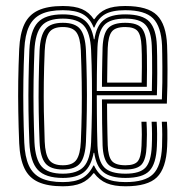

<svg xmlns="http://www.w3.org/2000/svg" viewBox="-20 -628 628 655"><path d="M194.5 7.5Q143 7.5 111 -6.9Q79 -21.2 63.5 -53.5Q48 -85.8 45.5 -138.8Q43.2 -195.8 42.4 -247.4Q41.5 -299 42.2 -351Q43 -403 45.5 -460.5Q48 -513.2 63.2 -545.5Q78.5 -577.8 110.4 -592.6Q142.2 -607.5 194.5 -607.5Q235 -607.5 259.6 -596.9Q284.2 -586.2 300 -562.5H302Q317.8 -586.2 342.2 -596.9Q366.8 -607.5 407.2 -607.5Q484 -607.5 515.5 -576.1Q547 -544.8 550 -474Q550.5 -462 550.9 -440.6Q551.2 -419.2 551.4 -392Q551.5 -364.8 551 -334.5Q550.5 -304.2 549.2 -274.5H345.2Q345.2 -250 345.6 -222.6Q346 -195.2 346.5 -171.5Q347 -147.8 347.5 -133Q349 -94.2 361.4 -79.2Q373.8 -64.2 408.2 -64.2Q439.2 -64.2 450.2 -78.1Q461.2 -92 462.8 -130.8Q463.8 -149.8 463.8 -168Q463.8 -186.2 462.5 -212.8H479.8Q481.2 -188.2 481.2 -168.5Q481.2 -148.8 480.2 -130Q478.5 -84.8 463.4 -67.2Q448.2 -49.8 408.2 -49.8Q365.2 -49.8 348.6 -67.8Q332 -85.8 330 -131.8Q329 -163.5 328.4 -207.4Q327.8 -251.2 327.8 -288.8H532.2Q533.5 -318.2 533.8 -347Q534 -375.8 533.9 -400.6Q533.8 -425.5 533.4 -444.2Q533 -463 532.8 -472.8Q529.8 -537.5 502.1 -565.4Q474.5 -593.2 407.2 -593.2Q362.8 -593.2 338.5 -579.5Q314.2 -565.8 302 -534.2H299.5Q287.2 -565.8 262.6 -579.5Q238 -593.2 194.5 -593.2Q148.5 -593.2 120.4 -579.8Q92.2 -566.2 78.8 -537.1Q65.2 -508 63 -460.2Q60.5 -405 59.8 -353.5Q59 -302 59.8 -250Q60.5 -198 62.8 -141.2Q65 -93 78.4 -63.5Q91.8 -34 119.9 -20.4Q148 -6.8 194.5 -6.8Q235.8 -6.8 260 -20.1Q284.2 -33.5 298.5 -63.2H301Q315 -33 339.9 -19.9Q364.8 -6.8 408.2 -6.8Q474.5 -6.8 502.1 -33.9Q529.8 -61 532.8 -128.2Q533.5 -145.5 533.5 -167.9Q533.5 -190.2 532 -212.8H549.5Q550.5 -198 550.9 -183Q551.2 -168 551 -153.9Q550.8 -139.8 550.2 -127.8Q546.8 -53.8 515.2 -23.1Q483.8 7.5 408.2 7.5Q369 7.5 343.9 -3Q318.8 -13.5 301 -37.2H299Q281.5 -13.5 257 -3Q232.5 7.5 194.5 7.5ZM194.5 -21Q135 -21 109.1 -48.5Q83.2 -76 80.2 -142Q78 -196.8 77.2 -249.9Q76.5 -303 77.4 -355Q78.2 -407 80.2 -457.8Q83.2 -523.5 108.8 -551.2Q134.2 -579 194.5 -579Q243 -579 267.9 -559.2Q292.8 -539.5 300.2 -494H302.2Q309 -539.8 333.4 -559.4Q357.8 -579 407.2 -579Q466.5 -579 489.8 -554Q513 -529 515.2 -472Q515.8 -461 516.1 -436.5Q516.5 -412 516.5 -377.8Q516.5 -343.5 515.2 -303H310.2Q310.2 -275.5 310.5 -243.5Q310.8 -211.5 311.2 -181.8Q311.8 -152 312.5 -131Q315 -78.2 335.8 -56.9Q356.5 -35.5 408.2 -35.5Q457.2 -35.5 476.4 -56.2Q495.5 -77 497.8 -129.5Q498.8 -150.8 498.6 -171.8Q498.5 -192.8 497.2 -212.8H514.5Q515.8 -193.5 516 -172.5Q516.2 -151.5 515.2 -129Q512.8 -69.5 489.8 -45.2Q466.8 -21 408.2 -21Q357.2 -21 332.8 -40.6Q308.2 -60.2 301.5 -106.8H299.5Q291 -61 266.6 -41Q242.2 -21 194.5 -21ZM194.5 -35.5Q244 -35.5 266 -59.6Q288 -83.8 290.8 -143Q292.8 -194.2 293.5 -247Q294.2 -299.8 293.6 -352.9Q293 -406 290.8 -457.2Q288 -516.2 266.2 -540.4Q244.5 -564.5 194.5 -564.5Q143 -564.5 121.8 -539.6Q100.5 -514.8 97.5 -456.8Q95.5 -405.2 94.6 -352.8Q93.8 -300.2 94.6 -247.8Q95.5 -195.2 97.5 -142.8Q100.5 -84.5 122 -60Q143.5 -35.5 194.5 -35.5ZM194.5 -49.8Q152 -49.8 134.6 -71.2Q117.2 -92.8 115 -143.8Q113 -194.5 112.1 -245.1Q111.2 -295.8 112 -348.1Q112.8 -400.5 115 -456Q117.5 -507 134.9 -528.6Q152.2 -550.2 194.5 -550.2Q236.8 -550.2 253.8 -528.6Q270.8 -507 273.2 -456.2Q275.2 -405.8 276.1 -354.8Q277 -303.8 276.2 -251.4Q275.5 -199 273.2 -144Q270.8 -93.5 253.8 -71.6Q236.8 -49.8 194.5 -49.8ZM194.5 -64.2Q228 -64.2 240.9 -83Q253.8 -101.8 255.8 -145Q258 -195.2 258.8 -245.1Q259.5 -295 258.8 -347Q258 -399 255.8 -455.5Q254 -498.8 241 -517.2Q228 -535.8 194.5 -535.8Q160.2 -535.8 147.4 -517Q134.5 -498.2 132.5 -455Q130.2 -398.5 129.5 -348.2Q128.8 -298 129.6 -248.6Q130.5 -199.2 132.5 -144.8Q134.2 -102 147.2 -83.1Q160.2 -64.2 194.5 -64.2ZM310.2 -317.5H498Q499 -349.5 499 -379.8Q499 -410 498.8 -434Q498.5 -458 497.8 -471.5Q495.8 -522.2 476.2 -543.4Q456.8 -564.5 407.2 -564.5Q355.8 -564.5 335.4 -542.2Q315 -520 312.5 -467Q312 -449 311.4 -425.5Q310.8 -402 310.5 -374.6Q310.2 -347.2 310.2 -317.5ZM327.8 -331.8Q327.8 -349.8 328.1 -375Q328.5 -400.2 329 -424.9Q329.5 -449.5 330 -466.2Q332 -513.8 349 -532Q366 -550.2 407.2 -550.2Q448 -550.2 463.2 -532.1Q478.5 -514 480.2 -471Q481 -457.8 481.2 -437.6Q481.5 -417.5 481.5 -391Q481.5 -364.5 480.8 -331.8ZM345.5 -346.2H463.2Q464 -376 464 -399.9Q464 -423.8 463.8 -441.5Q463.5 -459.2 462.8 -470.8Q461.2 -507.5 449.8 -521.6Q438.2 -535.8 407.2 -535.8Q373.5 -535.8 361.4 -520.1Q349.2 -504.5 347.5 -464.8Q347 -446.8 346.6 -426.6Q346.2 -406.5 346 -386Q345.8 -365.5 345.5 -346.2Z"/></svg>

Font: Big Shoulders Inline Display Thin SemiBold
Style: Regular
Weight: 600
Version: Version 2.002